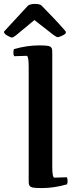

<svg xmlns="http://www.w3.org/2000/svg" viewBox="-55 -944 378 977"><path d="M144 -713Q82 -713 16 -694Q13 -685 13 -677Q13 -665 17 -658L80 -660Q91 -660 91 -605V-30Q90 -9 94.5 -0.5Q99 8 112.5 10.5Q126 13 158 13Q220 13 286 -6Q289 -15 289 -23Q289 -35 285 -42L222 -40Q211 -40 211 -95V-670Q212 -691 207.5 -699.5Q203 -708 189.5 -710.5Q176 -713 144 -713ZM88 -916 -33 -785Q-35 -783 -35 -782Q-35 -779 -32 -774.5Q-29 -770 -23 -766Q-2 -753 6 -753Q12 -753 26 -764L120 -842L216 -767Q233 -755 238 -755Q242 -755 251 -758Q267 -764 276 -771Q279 -773 280 -778Q281 -783 277 -787Q222 -850 156 -916Q148 -924 122 -924Q101 -924 88 -916Z"/></svg>

Font: Federant
Style: Regular
Weight: 400
Designer: Olexa M. Volochay, Alexei Vanyashin, Otto Ludwig Naegele
Foundry: Cyreal (www.cyreal.org)
Version: Version 1.011; ttfautohint (v1.4.1)